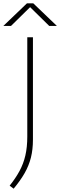

<svg xmlns="http://www.w3.org/2000/svg" viewBox="-56 -964 362 1154"><path d="M26 170 2 152Q38 107 61.5 63.5Q85 20 96.5 -29.8Q108 -79.5 108 -143V-740H142V-125Q142 -65.5 129.8 -16.8Q117.5 32 91.8 77Q66 122 26 170ZM-36 -808 106 -944H144L286 -808H240L125 -921L10 -808Z"/></svg>

Font: Encode Sans Expanded Thin
Style: Regular
Weight: 100
Width: 7
Designer: Multiple Designers
Foundry: Impallari Type
Version: Version 3.000; ttfautohint (v1.8.3) -l 8 -r 50 -G 200 -x 14 